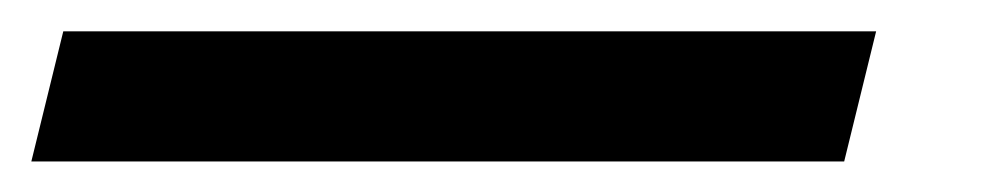

<svg xmlns="http://www.w3.org/2000/svg" viewBox="-110 31 650 125"><path d="M-89.6 136.1 -68.8 51.4H460.4L439.6 136.1Z"/></svg>

Font: Afacad SemiBold
Style: Italic
Weight: 600
Italic angle: -14°
Designer: Kristian Moeller
Foundry: Dicotype
Version: Version 1.000